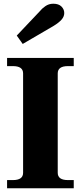

<svg xmlns="http://www.w3.org/2000/svg" viewBox="-20 -1011 434 1031"><path d="M70 -820 195 -952Q204 -964 223 -977.5Q242 -991 266 -991Q295 -991 310 -976Q325 -961 325 -941Q325 -922 310.5 -905.5Q296 -889 268 -872L102 -775ZM18 -44H49Q104 -44 104 -83V-617Q104 -656 49 -656H18V-700H376V-656H345Q290 -656 290 -617V-83Q290 -44 345 -44H376V0H18Z"/></svg>

Font: Taviraj
Style: Bold
Weight: 700
Designer: Katatrad Team
Foundry: CadsonDemak
Version: Version 1.001